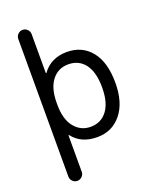

<svg xmlns="http://www.w3.org/2000/svg" viewBox="-174 -868 922 1160"><g transform="rotate(-20 286.5 -288.5)"><path d="M536.1 -283.2Q536.1 -155.3 477.1 -83Q418 -10.7 322.3 -10.7Q218.8 -10.7 165 -81.1Q164.1 -82 162.6 -81.5Q161.1 -81.1 161.1 -80.1V153.3Q161.1 170.9 148.4 183.6Q135.7 196.3 118.2 196.3Q100.6 196.3 87.9 183.6Q75.2 170.9 75.2 153.3V-731.4Q75.2 -749 87.9 -761.7Q100.6 -774.4 118.2 -774.4Q135.7 -774.4 148.4 -761.7Q161.1 -749 161.1 -731.4V-482.4Q161.1 -480.5 162.6 -480Q164.1 -479.5 165 -480.5Q218.8 -556.6 322.3 -557.6Q420.9 -557.6 478.5 -486.3Q536.1 -415 536.1 -283.2ZM451.2 -283.2Q451.2 -381.8 412.6 -433.1Q374 -484.4 305.7 -484.4Q240.2 -484.4 200.7 -433.6Q161.1 -382.8 161.1 -290V-276.4Q161.1 -183.6 201.7 -133.3Q242.2 -83 305.7 -83Q373 -83 412.1 -134.8Q451.2 -186.5 451.2 -283.2Z"/></g></svg>

Font: Gen Jyuu Gothic Regular
Style: Regular
Weight: 400
Designer: [Source Han Sans]
Ryoko NISHIZUKA  (kana & ideographs); Paul D. Hunt (Latin, Greek & Cyrillic); Wenlong ZHANG  (bopomofo
Version: Version 1.002.20150607